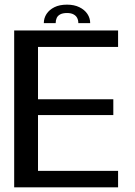

<svg xmlns="http://www.w3.org/2000/svg" viewBox="-20 -806 582 826"><path d="M41 0H488V-71H143.5V-311H467.5V-379H143.5V-604H488V-675H41ZM268.5 -786Q236 -786 214 -775Q192 -764 180.2 -746Q168.5 -728 168.5 -706.5H219.5Q219.5 -719 224 -728.8Q228.5 -738.5 239.2 -744.2Q250 -750 268.5 -750Q285.5 -750 296.2 -744.2Q307 -738.5 312 -728.8Q317 -719 317 -706.5H368Q368 -728 356 -746Q344 -764 321.5 -775Q299 -786 268.5 -786Z"/></svg>

Font: Anybody UltraCondensed Thin
Style: Regular
Weight: 400
Version: Version 1.111